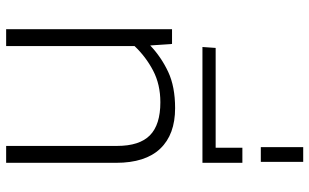

<svg xmlns="http://www.w3.org/2000/svg" viewBox="-211 -796 1007 625"><g transform="rotate(90 292.5 -483.5)"><path d="M75 0V-540H123L128 -469Q166 -505 214 -527.5Q262 -550 332 -550Q418 -550 464 -501.5Q510 -453 510 -358V0H455V-361Q455 -434 420.5 -468Q386 -502 313 -502Q255 -502 210 -478.5Q165 -455 130 -418V0Z M133 -639 136 -682H461V-769H510V-639Z M459 -829V-967H507V-829Z"/></g></svg>

Font: Kanit ExtraLight
Style: Regular
Weight: 275
Designer: Katatrad Team
Foundry: CadsonDemak
Version: Version 2.000; ttfautohint (v1.8.3)